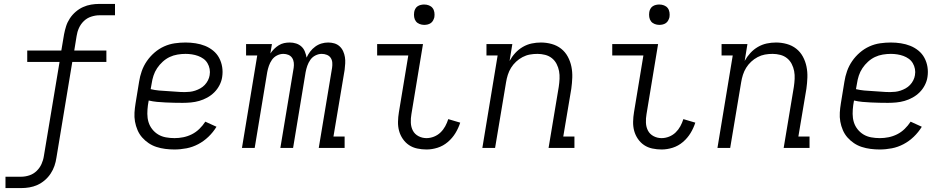

<svg xmlns="http://www.w3.org/2000/svg" viewBox="-20 -755 4840 980"><path d="M8 205V147H88Q109 147 130 140Q151 133 167 117.5Q183 102 192 82Q201 62 204 41L284 -439H119V-497H293L307 -580Q311 -601 317.5 -621.5Q324 -642 336.5 -661Q349 -680 366.5 -695Q384 -710 404 -719Q424 -728 445 -731.5Q466 -735 487 -735H567V-677H487Q467 -677 445.5 -670Q424 -663 408 -647.5Q392 -632 383 -612Q374 -592 371 -571L359 -497H523V-439H349L268 50Q265 71 258 91.5Q251 112 238.5 131Q226 150 208.5 165Q191 180 171 189Q151 198 130 201.5Q109 205 88 205Z M870 8Q847 8 823.5 5Q800 2 778.5 -5Q757 -12 738.5 -24.5Q720 -37 705.5 -53.5Q691 -70 682 -91Q673 -112 669 -134.5Q665 -157 666.5 -180.5Q668 -204 672 -228L690 -338Q694 -365 703.5 -392Q713 -419 729.5 -443Q746 -467 768.5 -486.5Q791 -506 817.5 -518Q844 -530 872 -534Q900 -538 927 -538Q953 -538 978.5 -534Q1004 -530 1026.5 -521Q1049 -512 1068 -496.5Q1087 -481 1098.5 -459.5Q1110 -438 1114 -413Q1118 -388 1114 -362Q1111 -341 1100.5 -320.5Q1090 -300 1074 -284Q1058 -268 1038 -257Q1018 -246 997 -240Q976 -234 954.5 -232Q933 -230 912 -230Q890 -230 868.5 -230.5Q847 -231 825 -232Q803 -233 781.5 -235Q760 -237 739 -242L735 -218Q732 -196 732 -174Q732 -152 738 -132Q744 -112 757 -95.5Q770 -79 787.5 -68.5Q805 -58 826.5 -54Q848 -50 871 -50Q893 -50 915.5 -54.5Q938 -59 959 -69.5Q980 -80 997.5 -97Q1015 -114 1028 -134L1085 -108Q1068 -80 1044 -57Q1020 -34 991.5 -19Q963 -4 932 2Q901 8 870 8ZM923 -285Q936 -285 949.5 -286.5Q963 -288 976.5 -292.5Q990 -297 1002.5 -304Q1015 -311 1025 -321.5Q1035 -332 1041.5 -345Q1048 -358 1050 -371Q1053 -387 1050 -403Q1047 -419 1039 -432.5Q1031 -446 1018.5 -455Q1006 -464 991 -469.5Q976 -475 959.5 -477.5Q943 -480 927 -480Q907 -480 886 -476.5Q865 -473 846 -464Q827 -455 810.5 -440Q794 -425 782 -407Q770 -389 763.5 -369Q757 -349 754 -328L749 -300Q770 -295 791.5 -293Q813 -291 835 -290Q857 -289 879 -287Q901 -285 923 -285Z M1215 0 1293 -472H1236V-530H1368L1360 -482Q1368 -494 1379 -505Q1390 -516 1403 -524Q1416 -532 1430 -535Q1444 -538 1459 -538Q1476 -538 1491.5 -533Q1507 -528 1518.5 -517.5Q1530 -507 1536 -492Q1542 -477 1545 -461Q1552 -477 1563 -491.5Q1574 -506 1589 -517Q1604 -528 1621 -533Q1638 -538 1655 -538Q1672 -538 1687 -533.5Q1702 -529 1713.5 -518.5Q1725 -508 1731.5 -493.5Q1738 -479 1740.5 -463.5Q1743 -448 1742 -431Q1741 -414 1739 -398L1682 -58H1739V0H1607L1675 -409Q1677 -422 1676 -435.5Q1675 -449 1668 -459.5Q1661 -470 1648.5 -475Q1636 -480 1622 -480Q1606 -480 1590 -472Q1574 -464 1564 -449.5Q1554 -435 1548.5 -419Q1543 -403 1540 -387L1476 0H1411L1479 -409Q1481 -422 1479.5 -435.5Q1478 -449 1471 -459.5Q1464 -470 1452 -475Q1440 -480 1426 -480Q1410 -480 1394 -472Q1378 -464 1368 -449.5Q1358 -435 1352.5 -419Q1347 -403 1344 -387L1280 0Z M2157 8Q2133 8 2109.5 3Q2086 -2 2067.5 -14.5Q2049 -27 2036 -46Q2023 -65 2017 -87Q2011 -109 2011.5 -133.5Q2012 -158 2016 -182L2064 -472H1905V-530H2139L2080 -173Q2076 -151 2077 -128.5Q2078 -106 2087.5 -88Q2097 -70 2116 -60Q2135 -50 2157 -50Q2176 -50 2195 -57.5Q2214 -65 2228.5 -79Q2243 -93 2252.5 -110.5Q2262 -128 2268 -147L2329 -129Q2320 -101 2304.5 -75.5Q2289 -50 2265.5 -30Q2242 -10 2213.5 -1Q2185 8 2157 8ZM2145 -628Q2133 -628 2121.5 -632.5Q2110 -637 2103 -646Q2096 -655 2094 -667.5Q2092 -680 2094 -693Q2095 -701 2099.5 -709.5Q2104 -718 2111.5 -723Q2119 -728 2128 -730Q2137 -732 2145 -732Q2158 -732 2169.5 -727.5Q2181 -723 2188 -714Q2195 -705 2197 -692.5Q2199 -680 2197 -667Q2195 -659 2190.5 -650.5Q2186 -642 2178.5 -637Q2171 -632 2162.5 -630Q2154 -628 2145 -628Z M2442 0 2520 -472H2463V-530H2595L2581 -444Q2593 -466 2610 -484.5Q2627 -503 2648.5 -515.5Q2670 -528 2693.5 -533Q2717 -538 2741 -538Q2769 -538 2796 -530.5Q2823 -523 2844 -506.5Q2865 -490 2878 -466Q2891 -442 2896.5 -415Q2902 -388 2901 -359.5Q2900 -331 2896 -302L2855 -58H2912V0H2780L2832 -312Q2835 -332 2836 -352.5Q2837 -373 2833.5 -392Q2830 -411 2821 -428.5Q2812 -446 2797 -458Q2782 -470 2762.5 -475Q2743 -480 2723 -480Q2723 -480 2723 -480Q2723 -480 2723 -480Q2703 -480 2684 -476.5Q2665 -473 2647 -463.5Q2629 -454 2614 -440Q2599 -426 2588.5 -409Q2578 -392 2572 -373Q2566 -354 2563 -335L2507 0Z M3357 8Q3333 8 3309.5 3Q3286 -2 3267.5 -14.5Q3249 -27 3236 -46Q3223 -65 3217 -87Q3211 -109 3211.5 -133.5Q3212 -158 3216 -182L3264 -472H3105V-530H3339L3280 -173Q3276 -151 3277 -128.5Q3278 -106 3287.5 -88Q3297 -70 3316 -60Q3335 -50 3357 -50Q3376 -50 3395 -57.5Q3414 -65 3428.5 -79Q3443 -93 3452.5 -110.5Q3462 -128 3468 -147L3529 -129Q3520 -101 3504.5 -75.5Q3489 -50 3465.5 -30Q3442 -10 3413.5 -1Q3385 8 3357 8ZM3345 -628Q3333 -628 3321.5 -632.5Q3310 -637 3303 -646Q3296 -655 3294 -667.5Q3292 -680 3294 -693Q3295 -701 3299.5 -709.5Q3304 -718 3311.5 -723Q3319 -728 3328 -730Q3337 -732 3345 -732Q3358 -732 3369.5 -727.5Q3381 -723 3388 -714Q3395 -705 3397 -692.5Q3399 -680 3397 -667Q3395 -659 3390.5 -650.5Q3386 -642 3378.5 -637Q3371 -632 3362.5 -630Q3354 -628 3345 -628Z M3642 0 3720 -472H3663V-530H3795L3781 -444Q3793 -466 3810 -484.5Q3827 -503 3848.5 -515.5Q3870 -528 3893.5 -533Q3917 -538 3941 -538Q3969 -538 3996 -530.5Q4023 -523 4044 -506.5Q4065 -490 4078 -466Q4091 -442 4096.5 -415Q4102 -388 4101 -359.5Q4100 -331 4096 -302L4055 -58H4112V0H3980L4032 -312Q4035 -332 4036 -352.5Q4037 -373 4033.5 -392Q4030 -411 4021 -428.5Q4012 -446 3997 -458Q3982 -470 3962.5 -475Q3943 -480 3923 -480Q3923 -480 3923 -480Q3923 -480 3923 -480Q3903 -480 3884 -476.5Q3865 -473 3847 -463.5Q3829 -454 3814 -440Q3799 -426 3788.5 -409Q3778 -392 3772 -373Q3766 -354 3763 -335L3707 0Z M4470 8Q4447 8 4423.5 5Q4400 2 4378.5 -5Q4357 -12 4338.5 -24.5Q4320 -37 4305.5 -53.5Q4291 -70 4282 -91Q4273 -112 4269 -134.5Q4265 -157 4266.5 -180.5Q4268 -204 4272 -228L4290 -338Q4294 -365 4303.5 -392Q4313 -419 4329.5 -443Q4346 -467 4368.5 -486.5Q4391 -506 4417.5 -518Q4444 -530 4472 -534Q4500 -538 4527 -538Q4553 -538 4578.5 -534Q4604 -530 4626.5 -521Q4649 -512 4668 -496.5Q4687 -481 4698.5 -459.5Q4710 -438 4714 -413Q4718 -388 4714 -362Q4711 -341 4700.5 -320.5Q4690 -300 4674 -284Q4658 -268 4638 -257Q4618 -246 4597 -240Q4576 -234 4554.5 -232Q4533 -230 4512 -230Q4490 -230 4468.5 -230.5Q4447 -231 4425 -232Q4403 -233 4381.5 -235Q4360 -237 4339 -242L4335 -218Q4332 -196 4332 -174Q4332 -152 4338 -132Q4344 -112 4357 -95.5Q4370 -79 4387.5 -68.5Q4405 -58 4426.5 -54Q4448 -50 4471 -50Q4493 -50 4515.5 -54.5Q4538 -59 4559 -69.5Q4580 -80 4597.5 -97Q4615 -114 4628 -134L4685 -108Q4668 -80 4644 -57Q4620 -34 4591.5 -19Q4563 -4 4532 2Q4501 8 4470 8ZM4523 -285Q4536 -285 4549.5 -286.5Q4563 -288 4576.5 -292.5Q4590 -297 4602.5 -304Q4615 -311 4625 -321.5Q4635 -332 4641.5 -345Q4648 -358 4650 -371Q4653 -387 4650 -403Q4647 -419 4639 -432.5Q4631 -446 4618.5 -455Q4606 -464 4591 -469.5Q4576 -475 4559.5 -477.5Q4543 -480 4527 -480Q4507 -480 4486 -476.5Q4465 -473 4446 -464Q4427 -455 4410.5 -440Q4394 -425 4382 -407Q4370 -389 4363.5 -369Q4357 -349 4354 -328L4349 -300Q4370 -295 4391.5 -293Q4413 -291 4435 -290Q4457 -289 4479 -287Q4501 -285 4523 -285Z"/></svg>

Font: Iosevka Slab Light Extended
Style: Italic
Weight: 300
Width: 7
Italic angle: -9°
Monospace: yes
Designer: Belleve Invis
Foundry: Belleve Invis
Version: Version 11.1.0; ttfautohint (v1.8.3)